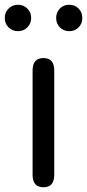

<svg xmlns="http://www.w3.org/2000/svg" viewBox="-45 -787 366 807"><path d="M138 0Q92 0 92 -52V-491Q92 -543 138 -543Q183 -543 183 -491V-52Q183 0 138 0ZM30.5 -656Q7 -656 -9 -672Q-25 -688 -25 -711.5Q-25 -735 -9 -751Q7 -767 30.5 -767Q54 -767 70 -751Q86 -735 86 -711.5Q86 -688 70 -672Q54 -656 30.5 -656ZM246 -656Q222 -656 206.5 -672Q191 -688 191 -711.5Q191 -735 206.5 -751Q222 -767 246 -767Q270 -767 285.5 -751Q301 -735 301 -711.5Q301 -688 285.5 -672Q270 -656 246 -656Z"/></svg>

Font: Resource Han Rounded CN
Style: Regular
Weight: 400
Designer: Cyano Hao (round all glyphs); Ryoko NISHIZUKA  (kana, bopomofo & ideographs); Paul D. Hunt (Latin, Greek & Cyrillic); Sa
Foundry: Cyano Hao
Version: 0.990